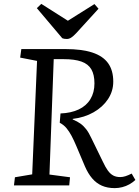

<svg xmlns="http://www.w3.org/2000/svg" viewBox="-20 -956 718 990"><path d="M292 -371Q346 -373 385.5 -391.5Q425 -410 446 -444.5Q467 -479 467 -526Q467 -571 451 -598.5Q435 -626 400 -638.5Q365 -651 308 -651H257L235 -56L341 -42L337 0H52L57 -42L146 -57L171 -642L84 -659L90 -703H317Q402 -703 456.5 -685Q511 -667 537.5 -630Q564 -593 564 -535Q564 -486 537 -445Q510 -404 462.5 -377Q415 -350 355 -343V-340Q379 -330 395 -318.5Q411 -307 424.5 -289.5Q438 -272 451 -244L510 -123Q524 -93 536.5 -76Q549 -59 564 -51Q579 -43 600 -43Q613 -43 627 -47.5Q641 -52 659 -61L678 -28Q664 -15 647 -5.5Q630 4 610.5 9Q591 14 572 14Q534 14 505.5 1.5Q477 -11 455.5 -36Q434 -61 418 -98L374 -202Q361 -233 349 -255.5Q337 -278 323 -295Q309 -312 288 -323ZM170 -914 193 -936 330 -849 467 -935 488 -911 373 -785Q358 -769 347 -762Q336 -755 325 -755Q316 -755 311 -756Q306 -757 301 -759Z"/></svg>

Font: Literata 18pt
Style: Italic
Weight: 400
Italic angle: -2°
Designer: Latin by Veronika Burian and Jose Scaglione. Greek by Irene Vlachou. Cyrillic by Vera Evstafieva
Foundry: TypeTogether
Version: Version 3.103;gftools[0.9.29]